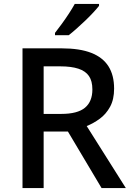

<svg xmlns="http://www.w3.org/2000/svg" viewBox="-20 -961 673 981"><path d="M295 -714Q387 -714 446 -691Q505 -668 534 -622.5Q563 -577 563 -508Q563 -453 542.5 -415.5Q522 -378 490 -354.5Q458 -331 423 -317L623 0H499L327 -289H203V0H95V-714ZM288 -622H203V-379H293Q376 -379 414 -410.5Q452 -442 452 -504Q452 -547 434.5 -572.5Q417 -598 380.5 -610Q344 -622 288 -622ZM486 -931Q475 -917 456.5 -897Q438 -877 415.5 -855.5Q393 -834 371 -814.5Q349 -795 331 -781H261V-793Q276 -812 295 -838Q314 -864 332 -891.5Q350 -919 362 -941H486Z"/></svg>

Font: Noto Sans Cham Medium
Style: Regular
Weight: 500
Version: Version 2.002